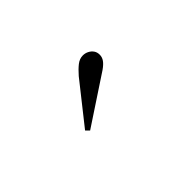

<svg xmlns="http://www.w3.org/2000/svg" viewBox="-18 -943 537 537"><g transform="rotate(45 250.0 -674.5)"><path d="M297 -585 177 -680Q162 -693 153 -704.5Q144 -716 144 -729Q144 -738 148 -746Q152 -754 159 -759Q166 -764 176 -764Q186 -764 194.5 -758Q203 -752 212 -739L307 -595Z"/></g></svg>

Font: Literata 60pt Light
Style: Regular
Weight: 300
Designer: Latin by Veronika Burian and Jose Scaglione. Greek by Irene Vlachou. Cyrillic by Vera Evstafieva.
Foundry: TypeTogether
Version: Version 3.103;gftools[0.9.29]